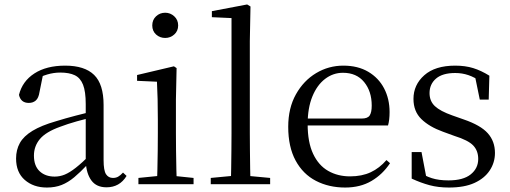

<svg xmlns="http://www.w3.org/2000/svg" viewBox="-20 -825 2283 860"><path d="M190 15Q130 15 91 -19Q52 -53 52 -115Q52 -154 69 -184.5Q86 -215 125.5 -239Q165 -263 231 -282Q273 -295 319 -307Q365 -319 405 -328V-303Q365 -293 324 -281.5Q283 -270 249 -257Q185 -234 158.5 -202Q132 -170 132 -128Q132 -82 157.5 -58Q183 -34 225 -34Q248 -34 270 -43Q292 -52 320 -74Q348 -96 386 -134L395 -87H371Q340 -54 312.5 -31Q285 -8 256 3.5Q227 15 190 15ZM457 14Q412 14 389.5 -16.5Q367 -47 364 -100V-103V-359Q364 -415 352 -445.5Q340 -476 315 -488Q290 -500 250 -500Q221 -500 192 -491.5Q163 -483 130 -465L173 -492L157 -413Q153 -386 140.5 -375Q128 -364 109 -364Q73 -364 65 -400Q80 -461 134 -496Q188 -531 272 -531Q359 -531 401.5 -489.5Q444 -448 444 -355V-108Q444 -61 455 -44.5Q466 -28 486 -28Q499 -28 509 -33.5Q519 -39 531 -52L547 -37Q531 -11 508.5 1.5Q486 14 457 14Z M600 0V-28L710 -39H741L847 -28V0ZM683 0Q684 -24 685 -65Q686 -106 686.5 -150.5Q687 -195 687 -229V-289Q687 -340 686 -381Q685 -422 683 -459L594 -463V-489L759 -528L771 -520L768 -380V-229Q768 -195 768.5 -150.5Q769 -106 770 -65Q771 -24 772 0ZM720 -655Q696 -655 679 -670.5Q662 -686 662 -711Q662 -736 679 -752Q696 -768 720 -768Q743 -768 760.5 -752Q778 -736 778 -711Q778 -686 760.5 -670.5Q743 -655 720 -655Z M924 0V-28L1040 -39H1072L1190 -28V0ZM1014 0Q1015 -31 1015.5 -70.5Q1016 -110 1016.5 -151.5Q1017 -193 1017 -229V-744L929 -748V-775L1087 -805L1102 -796L1099 -641V-229Q1099 -193 1099.5 -151.5Q1100 -110 1100.5 -70.5Q1101 -31 1102 0Z M1526 15Q1453 15 1395 -15Q1337 -45 1304 -106Q1271 -167 1271 -257Q1271 -341 1305.5 -402.5Q1340 -464 1396 -497.5Q1452 -531 1518 -531Q1583 -531 1629.5 -503.5Q1676 -476 1700.5 -429Q1725 -382 1725 -323Q1725 -287 1718 -263H1310V-294H1600Q1627 -294 1636 -308Q1645 -322 1645 -352Q1645 -416 1611 -457.5Q1577 -499 1516 -499Q1472 -499 1436 -471.5Q1400 -444 1379 -392.5Q1358 -341 1358 -269Q1358 -188 1382.5 -136Q1407 -84 1450 -59.5Q1493 -35 1548 -35Q1601 -35 1640.5 -53.5Q1680 -72 1711 -108L1727 -94Q1694 -44 1644 -14.5Q1594 15 1526 15Z M1991 15Q1943 15 1904 4.5Q1865 -6 1824 -25V-144H1868L1892 -18L1855 -20V-56Q1883 -37 1914 -27Q1945 -17 1989 -17Q2055 -17 2088.5 -44Q2122 -71 2122 -113Q2122 -150 2099.5 -173.5Q2077 -197 2016 -216L1964 -235Q1903 -257 1867.5 -291.5Q1832 -326 1832 -382Q1832 -445 1880.5 -488Q1929 -531 2019 -531Q2064 -531 2099.5 -520Q2135 -509 2172 -486L2169 -379H2129L2105 -496L2136 -490V-458Q2106 -479 2078 -488.5Q2050 -498 2019 -498Q1962 -498 1933 -473Q1904 -448 1904 -408Q1904 -372 1928 -349.5Q1952 -327 2006 -308L2057 -290Q2133 -264 2165 -228Q2197 -192 2197 -140Q2197 -97 2173.5 -61.5Q2150 -26 2105 -5.5Q2060 15 1991 15Z"/></svg>

Font: Noto Serif JP ExtraLight
Style: Regular
Weight: 400
Version: Version 2.003-H1;hotconv 1.1.1;makeotfexe 2.6.0